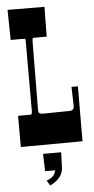

<svg xmlns="http://www.w3.org/2000/svg" viewBox="-63 -787 513 1048"><g transform="rotate(-5 193.0 -262.5)"><path d="M94.2 -168.9Q104 -168.9 104 -187V-576.2Q104 -583 100.8 -584Q97.7 -585 87.9 -585H22.9L20 -750L222.2 -749L220.2 -585.9H153.8Q143.6 -585.9 142.3 -580.6Q141.1 -575.2 141.1 -569.8L138.7 -259.8L138.2 -192.9Q138.2 -177.2 144.5 -173.1Q150.9 -168.9 162.1 -168.9L203.6 -169.4L267.6 -170.4Q267.6 -170.4 308.1 -170.9Q334 -170.9 334 -196.8L332.5 -252.9Q331.5 -274.4 331.1 -300.8H366.2L365.2 0L26.9 2V-168.9ZM243.7 49.8 241.2 127.9Q241.2 190.9 168.5 225.1L151.4 196.8Q196.3 182.1 202.6 145H147.5L144.5 49.8Z"/></g></svg>

Font: Smokum
Style: Regular
Weight: 400
Designer: Astigmatic (AOETI)
Foundry: Astigmatic (AOETI)
Version: Version 1.001